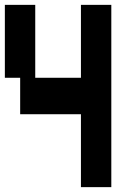

<svg xmlns="http://www.w3.org/2000/svg" viewBox="-20 -750 540 790"><path d="M313 20V-280H63V-430H0V-730H125V-430H313V-730H438V20Z"/></svg>

Font: 2P VHS
Style: Regular
Weight: 400
Designer: CodeMan38
Foundry: CodeMan38
Version: Version 3.000